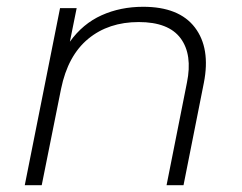

<svg xmlns="http://www.w3.org/2000/svg" viewBox="-20 -546 713 566"><path d="M402 -526Q508 -526 554.5 -465Q601 -404 581 -302L521 0H471L531 -302Q548 -385 512.5 -433Q477 -481 389 -481Q300 -481 240 -431.5Q180 -382 160 -284L103 0H53L157 -522H206L186 -423Q224 -476 279.5 -501Q335 -526 402 -526Z"/></svg>

Font: Montserrat Light
Style: Italic
Weight: 300
Italic angle: -11.3°
Designer: Julieta Ulanovsky
Foundry: Julieta Ulanovsky
Version: Version 9.000; ttfautohint (v1.8.4.7-5d5b)